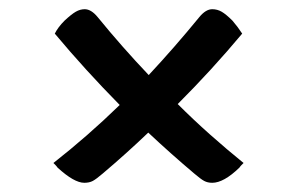

<svg xmlns="http://www.w3.org/2000/svg" viewBox="-20 -512 640 417"><path d="M96 -158Q133 -187 169 -218.5Q205 -250 240 -284Q165 -360 99 -439Q106 -453 120 -467Q135 -481 144.5 -486.5Q154 -492 164 -492Q178 -492 192 -475Q245 -410 303 -349Q331 -379 358.5 -410.5Q386 -442 413 -475Q427 -492 441 -492Q452 -492 461.5 -486.5Q471 -481 485 -467Q497 -453 506 -439Q440 -360 366 -286Q400 -252 436 -220Q472 -188 509 -158Q507 -156 504.5 -153.5Q502 -151 500 -148Q466 -115 441 -115Q431 -115 423.5 -119Q416 -123 402 -135Q351 -178 302 -224Q255 -179 203 -135Q189 -123 181.5 -119Q174 -115 163 -115Q141 -115 105 -148Q103 -151 100.5 -153.5Q98 -156 96 -158Z"/></svg>

Font: Recursive Mn Csl St
Style: Regular
Weight: 400
Monospace: yes
Version: Version 1.079;hotconv 1.0.112;makeotfexe 2.5.65598; ttfautoh